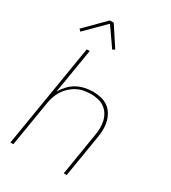

<svg xmlns="http://www.w3.org/2000/svg" viewBox="-227 -1074 1055 1187"><g transform="rotate(30 300.0 -480.5)"><path d="M43 0 164 -735H185L132 -415Q147 -441 168.5 -464Q190 -487 217 -501.5Q244 -516 273 -522Q302 -528 331 -528Q360 -528 387.5 -521.5Q415 -515 437 -499.5Q459 -484 473 -460.5Q487 -437 493.5 -410.5Q500 -384 499.5 -355Q499 -326 494 -297L445 0H424L473 -300Q478 -326 478.5 -352Q479 -378 473.5 -402.5Q468 -427 455 -448Q442 -469 422.5 -483Q403 -497 378 -503Q353 -509 327 -509Q303 -509 277.5 -504.5Q252 -500 228.5 -488Q205 -476 185 -457.5Q165 -439 151 -417Q137 -395 129 -370.5Q121 -346 117 -321L64 0ZM75 -810 61 -823 198 -961H226L317 -822L301 -812L209 -944Z"/></g></svg>

Font: Iosevka Thin Extended Oblique
Style: Regular
Weight: 100
Width: 7
Italic angle: -9°
Monospace: yes
Designer: Belleve Invis
Foundry: Belleve Invis
Version: Version 32.5.0; ttfautohint (v1.8.4)